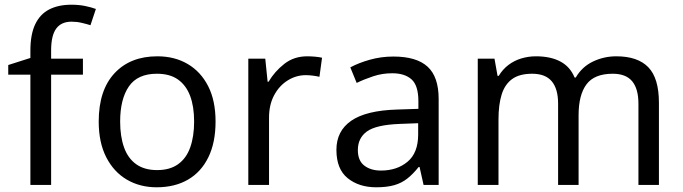

<svg xmlns="http://www.w3.org/2000/svg" viewBox="-20 -785 2898 815"><path d="M332 -468H197V0H109V-468H15V-509L109 -539V-570Q109 -639 129.5 -682Q150 -725 189 -745Q228 -765 283 -765Q315 -765 341.5 -759.5Q368 -754 387 -747L364 -678Q348 -683 327 -688Q306 -693 284 -693Q240 -693 218.5 -663.5Q197 -634 197 -571V-536H332Z M895 -269Q895 -180 864.5 -117.5Q834 -55 778 -22.5Q722 10 645 10Q574 10 518.5 -22.5Q463 -55 431 -117.5Q399 -180 399 -269Q399 -402 466 -474Q533 -546 648 -546Q721 -546 776.5 -513.5Q832 -481 863.5 -419.5Q895 -358 895 -269ZM490 -269Q490 -206 506.5 -159.5Q523 -113 558 -88Q593 -63 647 -63Q701 -63 736 -88Q771 -113 787.5 -159.5Q804 -206 804 -269Q804 -333 787 -378Q770 -423 735.5 -447.5Q701 -472 646 -472Q564 -472 527 -418Q490 -364 490 -269Z M1284 -546Q1299 -546 1316.5 -544.5Q1334 -543 1347 -540L1336 -459Q1323 -462 1307.5 -464Q1292 -466 1278 -466Q1237 -466 1201 -443.5Q1165 -421 1143.5 -380.5Q1122 -340 1122 -286V0H1034V-536H1106L1116 -438H1120Q1146 -482 1187 -514Q1228 -546 1284 -546Z M1650 -545Q1748 -545 1795 -502Q1842 -459 1842 -365V0H1778L1761 -76H1757Q1734 -47 1709.5 -27.5Q1685 -8 1653.5 1Q1622 10 1577 10Q1504 10 1456 -28.5Q1408 -67 1408 -149Q1408 -229 1471 -272.5Q1534 -316 1665 -320L1756 -323V-355Q1756 -422 1727 -448Q1698 -474 1645 -474Q1603 -474 1565 -461.5Q1527 -449 1494 -433L1467 -499Q1502 -518 1550 -531.5Q1598 -545 1650 -545ZM1676 -259Q1576 -255 1537.5 -227Q1499 -199 1499 -148Q1499 -103 1526.5 -82Q1554 -61 1597 -61Q1665 -61 1710 -98.5Q1755 -136 1755 -214V-262Z M2596 -546Q2687 -546 2732 -499.5Q2777 -453 2777 -349V0H2690V-345Q2690 -408 2663.5 -440Q2637 -472 2581 -472Q2503 -472 2469.5 -427Q2436 -382 2436 -296V0H2349V-345Q2349 -408 2322 -440Q2295 -472 2239 -472Q2185 -472 2154 -449.5Q2123 -427 2109.5 -384Q2096 -341 2096 -278V0H2008V-536H2079L2092 -463H2097Q2114 -491 2138.5 -509.5Q2163 -528 2193 -537Q2223 -546 2255 -546Q2317 -546 2358.5 -524Q2400 -502 2419 -456H2424Q2451 -502 2497.5 -524Q2544 -546 2596 -546Z"/></svg>

Font: Noto Sans Canadian Aboriginal
Style: Regular
Weight: 400
Designer: Monotype Design Team, Typotheque's Kevin King
Foundry: Monotype Imaging Inc.
Version: Version 2.002